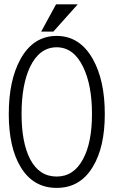

<svg xmlns="http://www.w3.org/2000/svg" viewBox="-20 -872 540 908"><path d="M248 -648.4Q328.1 -648.4 373 -555.7Q415 -469.7 415 -333Q415 -198.2 373 -120.1Q329.1 -37.1 248 -37.1Q165 -37.1 122.1 -120.1Q82 -198.2 82 -333Q82 -470.7 122.1 -555.7Q167 -648.4 248 -648.4ZM248 -702.1Q137.7 -702.1 77.1 -592.8Q21.5 -492.2 21.5 -333Q21.5 -175.8 77.1 -83Q136.7 16.6 248 16.6Q359.4 16.6 418.9 -83Q475.6 -175.8 475.6 -333Q475.6 -492.2 418.9 -592.8Q357.4 -702.1 248 -702.1ZM347.7 -851.6H245.1L174.8 -722.7H232.4Z"/></svg>

Font: GulimChe
Style: Regular
Weight: 400
Monospace: yes
Version: Version 2.21